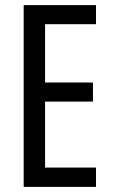

<svg xmlns="http://www.w3.org/2000/svg" viewBox="-20 -734 442 754"><path d="M357 0V-76H157V-335H345V-410H157V-639H357V-714H73V0Z"/></svg>

Font: Noto Sans Gujarati UI ExtraCondensed
Style: Regular
Weight: 400
Width: 2
Designer: Jelle Bosma - Monotype Design Team, Universal Thirst
Foundry: Monotype Imaging Inc.
Version: Version 2.106